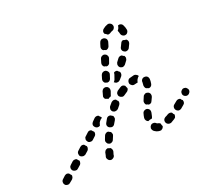

<svg xmlns="http://www.w3.org/2000/svg" viewBox="-142 -746 1026 960"><g transform="rotate(-30 371.0 -266.0)"><path d="M279 1Q281 -4 280 -10Q279 -16 275 -21Q271 -22 267 -24Q265 -25 264 -27Q261 -27 259 -27Q256 -27 254 -26Q250 -25 247 -22Q244 -19 242 -16Q239 -8 236 -1Q234 3 233 5Q230 12 234 20Q237 28 245 31Q252 34 260 30Q268 27 271 19Q271 18 272 15Q275 9 279 1ZM36 13Q38 10 39 6Q40 4 40 2Q40 0 39 -2Q37 -5 35 -8Q33 -11 32 -14Q27 -18 21 -19Q15 -19 9 -16L-8 -5Q-15 -1 -17 7Q-19 15 -15 22Q-13 26 -10 28Q-7 30 -3 31Q1 32 5 32Q9 31 12 29L30 19Q33 17 36 13ZM539 29Q535 29 531 28Q522 26 515 21Q508 16 503 10Q501 7 500 3Q499 -1 499 -5Q500 -9 502 -12Q504 -16 507 -18Q510 -21 514 -22Q518 -23 522 -22Q526 -22 529 -20Q533 -18 535 -15Q538 -11 541 -10Q545 -9 548 -7Q552 -4 554 -1Q553 7 556 14Q555 18 552 21Q550 24 546 26Q543 28 539 29ZM630 9Q633 6 634 2Q635 0 636 -3Q636 -5 636 -8Q634 -10 633 -11Q631 -15 630 -20Q626 -24 620 -25Q614 -26 608 -24Q599 -20 590 -18Q582 -15 578 -8Q575 0 577 7Q578 11 581 14Q583 17 587 19Q590 21 594 21Q598 22 602 21Q612 17 623 13Q627 11 630 9ZM107 -33Q110 -39 109 -45Q106 -47 105 -50Q103 -54 101 -57Q99 -58 98 -59Q96 -60 94 -60Q90 -61 86 -61Q82 -60 78 -58L61 -47Q58 -45 55 -42Q53 -39 52 -35Q51 -31 52 -27Q52 -23 54 -20Q57 -16 60 -14Q63 -12 67 -11Q71 -10 75 -10Q79 -11 82 -13L100 -24Q105 -27 107 -33ZM705 -31Q707 -34 708 -38Q708 -41 708 -43Q708 -46 708 -48Q706 -50 704 -52Q702 -55 701 -59Q696 -63 689 -63Q683 -63 678 -60Q669 -55 660 -50Q653 -46 651 -38Q649 -30 653 -23Q655 -19 658 -17Q661 -14 665 -13Q669 -12 673 -13Q677 -13 680 -15Q689 -20 699 -26Q702 -28 705 -31ZM320 -75Q320 -79 319 -83Q319 -85 318 -87Q317 -89 316 -90Q312 -92 309 -95Q307 -96 306 -98Q299 -100 293 -97Q287 -95 283 -89Q277 -80 272 -71Q270 -68 269 -64Q269 -60 270 -56Q271 -52 273 -49Q275 -46 279 -44Q286 -39 294 -42Q302 -44 306 -51Q311 -59 317 -68Q319 -71 320 -75ZM505 -89Q508 -96 516 -99Q524 -102 531 -99Q539 -95 542 -87Q544 -80 541 -72Q537 -63 534 -55Q533 -52 531 -49Q529 -46 526 -44Q526 -44 525 -45Q516 -46 507 -43Q507 -43 506 -43Q500 -46 497 -53Q494 -60 496 -67Q499 -77 505 -89ZM176 -77Q179 -82 177 -89Q175 -91 173 -94Q171 -97 170 -100Q168 -102 166 -103Q164 -103 162 -104Q158 -105 154 -104Q150 -103 147 -101L130 -90Q123 -86 121 -78Q119 -69 123 -62Q126 -59 129 -57Q132 -55 136 -54Q140 -53 144 -54Q148 -54 151 -56L169 -67Q174 -71 176 -77ZM760 -74Q761 -82 756 -88Q754 -92 751 -94Q747 -96 743 -97Q740 -97 736 -97Q732 -96 729 -93H728Q721 -88 720 -80Q718 -72 723 -65Q725 -62 729 -60Q732 -57 736 -57Q740 -56 744 -57Q747 -58 751 -60V-61Q758 -65 760 -74ZM244 -121Q247 -127 245 -133Q243 -136 241 -138Q239 -142 237 -145Q232 -149 226 -149Q220 -149 215 -145L198 -134Q194 -132 192 -129Q190 -125 189 -121Q188 -117 189 -114Q190 -110 192 -106Q196 -99 205 -98Q213 -96 220 -101L237 -112Q242 -115 244 -121ZM368 -138Q369 -142 368 -146Q368 -148 368 -150Q367 -151 367 -153Q363 -156 359 -160Q358 -161 357 -162Q351 -165 344 -164Q338 -163 333 -157Q326 -149 320 -141Q314 -134 315 -126Q316 -118 323 -113Q329 -108 337 -108Q346 -109 351 -116Q357 -124 364 -131Q366 -134 368 -138ZM537 -144 548 -161Q550 -165 554 -167Q557 -169 561 -170Q565 -171 569 -170Q573 -169 576 -167Q583 -163 585 -154Q586 -146 582 -139L570 -122Q568 -119 565 -116Q561 -114 558 -113Q556 -113 554 -113Q552 -113 550 -113Q546 -117 541 -119Q539 -120 538 -120Q534 -125 534 -132Q533 -138 537 -144ZM299 -165Q305 -171 313 -173Q313 -174 313 -175Q313 -176 313 -177Q313 -178 312 -179Q310 -182 308 -184Q306 -187 304 -191Q299 -194 293 -194Q287 -194 282 -191L265 -179Q258 -174 256 -166Q255 -158 260 -151Q264 -145 271 -143Q278 -141 285 -144L289 -152Q292 -160 299 -165ZM426 -194Q428 -199 427 -205Q423 -209 421 -214Q420 -215 420 -217Q418 -218 415 -219Q413 -220 410 -221Q406 -221 402 -220Q399 -219 395 -217Q387 -210 378 -203Q375 -200 374 -197Q372 -193 371 -189Q371 -185 372 -181Q374 -177 376 -174Q382 -168 390 -168Q398 -167 405 -172Q412 -179 420 -185Q424 -189 426 -194ZM574 -203Q573 -207 574 -210Q577 -219 578 -226Q578 -234 585 -240Q591 -245 599 -244Q603 -244 607 -242Q610 -241 613 -238Q615 -235 617 -231Q618 -227 618 -223Q617 -211 612 -198Q610 -191 604 -187Q598 -183 591 -184Q590 -185 588 -186Q584 -189 579 -191Q578 -192 577 -193Q576 -194 576 -195Q574 -199 574 -203ZM492 -227Q495 -230 497 -233Q497 -235 498 -236Q498 -238 498 -239Q496 -245 495 -251Q495 -252 495 -253Q491 -258 484 -261Q478 -263 471 -260Q461 -256 450 -251Q447 -249 444 -246Q442 -243 440 -240Q439 -236 439 -232Q439 -228 441 -224Q445 -217 453 -214Q460 -211 468 -215Q477 -219 486 -223Q489 -224 492 -227ZM525 -240Q518 -246 517 -254Q517 -258 518 -262Q519 -265 522 -269Q524 -272 528 -274Q531 -276 535 -276Q546 -277 558 -278Q565 -278 570 -273Q576 -269 578 -262Q573 -260 570 -257Q563 -251 559 -243Q558 -240 557 -237Q548 -237 539 -236Q531 -235 525 -240ZM383 -243Q380 -245 377 -246Q375 -247 374 -249Q373 -251 372 -253Q371 -257 371 -261Q372 -265 374 -268L383 -287Q387 -294 395 -297Q403 -299 410 -295Q417 -292 420 -284Q422 -276 419 -268L409 -250Q408 -248 407 -246Q405 -244 403 -243Q400 -243 396 -242Q393 -241 390 -239Q389 -239 389 -239Q389 -239 389 -239Q386 -241 383 -243ZM502 -332Q504 -330 506 -328Q509 -322 507 -316Q506 -310 501 -305L485 -292Q478 -287 470 -288Q462 -288 457 -295Q456 -295 455 -296Q455 -297 454 -298Q456 -299 457 -300Q463 -305 466 -312L476 -330Q478 -334 479 -339Q483 -341 488 -341Q493 -341 497 -339Q499 -335 502 -332ZM411 -341 420 -359Q424 -366 432 -369Q440 -371 447 -368Q454 -364 457 -356Q460 -348 456 -341L446 -322Q443 -317 438 -314Q432 -311 426 -312Q423 -314 420 -315Q417 -317 414 -318Q410 -323 409 -329Q408 -335 411 -341ZM566 -368Q568 -372 568 -376Q568 -378 567 -380Q567 -383 566 -385Q564 -386 562 -387Q558 -390 555 -394Q549 -396 544 -395Q538 -394 534 -390Q527 -383 519 -376Q516 -373 515 -369Q513 -366 513 -362Q513 -358 514 -354Q516 -350 518 -347Q521 -345 525 -343Q528 -341 532 -341Q536 -341 540 -343Q544 -344 547 -347Q555 -354 562 -361Q565 -364 566 -368ZM448 -413 457 -431Q461 -439 469 -441Q477 -444 484 -440Q492 -436 494 -428Q497 -420 493 -413L483 -395Q481 -389 475 -386Q470 -383 463 -384Q461 -386 457 -388Q454 -389 451 -390Q447 -395 446 -401Q445 -407 448 -413ZM620 -433Q621 -437 620 -441Q620 -444 618 -446Q617 -449 615 -451Q611 -452 607 -453Q603 -455 599 -457Q595 -457 591 -455Q586 -452 584 -448Q579 -441 573 -433Q567 -426 568 -418Q569 -410 576 -405Q579 -402 583 -401Q587 -400 591 -401Q595 -401 598 -403Q602 -405 604 -408Q611 -417 617 -426Q619 -429 620 -433ZM485 -485 492 -499Q494 -502 495 -504Q497 -508 500 -510Q503 -513 507 -514Q511 -515 515 -514Q519 -514 522 -512Q526 -510 528 -507Q531 -504 532 -500Q533 -496 532 -492Q532 -488 530 -485Q529 -483 528 -481L521 -467Q519 -463 516 -461Q513 -458 509 -457Q507 -456 505 -456Q503 -456 501 -456Q498 -458 495 -460Q491 -462 488 -463Q484 -467 483 -473Q482 -480 485 -485ZM629 -531Q622 -535 614 -533Q612 -525 607 -518Q604 -514 599 -510Q600 -510 600 -509Q600 -508 600 -507Q602 -501 602 -493Q602 -489 604 -485Q605 -482 608 -479Q611 -476 615 -474Q618 -473 622 -473Q631 -473 636 -479Q642 -485 642 -493Q642 -507 638 -519Q636 -527 629 -531ZM571 -564Q579 -565 585 -560Q592 -555 593 -546Q594 -538 589 -532Q584 -525 576 -524Q569 -523 563 -520Q559 -518 555 -518Q551 -517 547 -519Q546 -520 545 -521Q541 -527 535 -530Q532 -538 535 -545Q538 -552 545 -555Q557 -562 571 -564Z"/></g></svg>

Font: FRB American Cursive Dashed
Style: Bold Italic
Weight: 700
Italic angle: -25°
Version: Version 2.0;Modular Font Editor K font №1